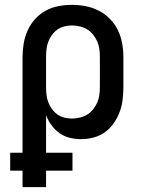

<svg xmlns="http://www.w3.org/2000/svg" viewBox="-20 -562 590 792"><path d="M73 210V142H22V68H73V-325Q73 -353 77.5 -381Q82 -409 93.5 -435Q105 -461 124 -482.5Q143 -504 167.5 -517.5Q192 -531 220 -536.5Q248 -542 276 -542Q305 -542 333.5 -536.5Q362 -531 387.5 -518Q413 -505 433.5 -484Q454 -463 466.5 -437Q479 -411 484 -382.5Q489 -354 489 -325V-205Q489 -179 486 -152.5Q483 -126 474 -101.5Q465 -77 450 -55Q435 -33 414 -17.5Q393 -2 367 5Q341 12 315 12Q291 12 268 6.5Q245 1 226 -12.5Q207 -26 192.5 -45.5Q178 -65 170 -87V68H279V142H170V210ZM276 -73Q293 -73 309.5 -77Q326 -81 340 -89.5Q354 -98 364.5 -111.5Q375 -125 381.5 -140Q388 -155 390 -171.5Q392 -188 392 -205V-325Q392 -342 390 -358.5Q388 -375 381.5 -390Q375 -405 364.5 -418.5Q354 -432 340 -440.5Q326 -449 309.5 -453Q293 -457 277 -457Q261 -457 245 -453Q229 -449 216 -439.5Q203 -430 193.5 -416.5Q184 -403 178.5 -388Q173 -373 171.5 -357Q170 -341 170 -325V-205Q170 -189 171.5 -173Q173 -157 178.5 -142Q184 -127 193.5 -113.5Q203 -100 216 -90.5Q229 -81 244.5 -77Q260 -73 276 -73Z"/></svg>

Font: Lode Dark Term
Style: Bold
Weight: 700
Monospace: yes
Designer: Belleve Invis
Foundry: Belleve Invis
Version: Version 29.2.0